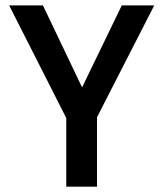

<svg xmlns="http://www.w3.org/2000/svg" viewBox="-20 -696 610 716"><path d="M341.8 -258.8V0H227.1V-255.9L14.2 -675.8H140.1L286.1 -370.1L434.1 -675.8H555.2Z"/></svg>

Font: Clear Sans Medium
Style: Regular
Weight: 500
Foundry: Intel Corporation
Version: Version 1.00